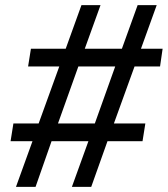

<svg xmlns="http://www.w3.org/2000/svg" viewBox="-20 -725 651 745"><path d="M42 0 106 -177H21L32 -246H130L210 -467H89L100 -536H235L296 -705H370L309 -536H453L514 -705H588L527 -536H611L601 -467H502L422 -246H544L533 -177H397L334 0H259L323 -177H180L118 0ZM205 -246H348L427 -467H284Z"/></svg>

Font: Mulish SemiBold
Style: Italic
Weight: 600
Italic angle: -9°
Designer: Vernon Adams
Foundry: Vernon Adams
Version: Version 3.603; ttfautohint (v1.8.3)